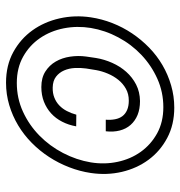

<svg xmlns="http://www.w3.org/2000/svg" viewBox="-1 -578 589 627"><g transform="rotate(90 293.5 -264.5)"><path d="M392.6 -218.8Q388.2 -193.8 377.4 -172.9Q366.7 -151.9 350.3 -137Q334 -122.1 312.3 -113.5Q290.5 -105 264.2 -105Q233.9 -105 213.4 -118.2Q192.9 -131.3 180.9 -152.1Q168.9 -172.9 165 -199Q161.1 -225.1 164.6 -251L169.4 -283.7Q173.8 -310.5 185.3 -336.4Q196.8 -362.3 214.6 -382.3Q232.4 -402.3 256.3 -414.6Q280.3 -426.8 310.1 -427.2Q335.9 -427.2 355.5 -419.2Q375 -411.1 387.9 -396.5Q400.9 -381.8 406.2 -361.1Q411.6 -340.3 408.7 -315.4H371.1Q372.1 -332 369.4 -345.9Q366.7 -359.9 359.4 -369.6Q352.1 -379.4 339.4 -385Q326.7 -390.6 308.6 -390.6Q286.6 -390.6 269.8 -381.1Q252.9 -371.6 240.7 -356.4Q228.5 -341.3 220.5 -322.3Q212.4 -303.2 209 -284.2L203.6 -251Q201.2 -233.4 202.1 -214.4Q203.1 -195.3 210 -179.4Q216.8 -163.6 230.2 -153.1Q243.7 -142.6 265.6 -142.1Q284.2 -141.6 298.8 -147.5Q313.5 -153.3 324.2 -163.6Q335 -173.8 342.5 -188.2Q350.1 -202.6 354.5 -219.2ZM71.3 -266.6Q64 -221.7 72.5 -178.2Q81.1 -134.8 104.5 -100.6Q127.9 -66.4 164.8 -45.7Q201.7 -24.9 251 -24.9Q300.8 -24.9 344.5 -44.9Q388.2 -64.9 422.6 -98.6Q457 -132.3 479.7 -176Q502.4 -219.7 510.3 -266.6Q517.6 -311.5 508.5 -354Q499.5 -396.5 475.8 -429.7Q452.1 -462.9 415.3 -483.2Q378.4 -503.4 330.1 -503.4Q280.8 -503.4 237.3 -483.9Q193.8 -464.4 159.4 -431.9Q125 -399.4 102.1 -356.4Q79.1 -313.5 71.3 -266.6ZM36.6 -266.6Q42 -302.7 55.4 -336.9Q68.8 -371.1 89.1 -401.4Q109.4 -431.6 135.5 -457Q161.6 -482.4 192.6 -500.5Q223.6 -518.6 258.8 -528.8Q293.9 -539.1 331.5 -539.1Q387.2 -539.1 430.4 -516.1Q473.6 -493.2 501.7 -455.1Q529.8 -417 541.3 -367.9Q552.7 -318.8 544.9 -266.6Q539.6 -230.5 526.1 -195.8Q512.7 -161.1 492.7 -130.4Q472.7 -99.6 446.5 -73.7Q420.4 -47.9 389.4 -29.3Q358.4 -10.7 323.2 -0.2Q288.1 10.3 250 10.3Q193.4 10.3 150.1 -13.4Q106.9 -37.1 79.1 -75.9Q51.3 -114.7 40 -164.6Q28.8 -214.4 36.6 -266.6Z"/></g></svg>

Font: Roboto Mono Light
Style: Italic
Weight: 300
Designer: Google
Version: Version 2.000985; 2015; ttfautohint (v1.3)